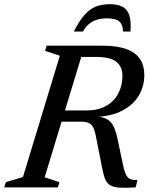

<svg xmlns="http://www.w3.org/2000/svg" viewBox="-41 -894 716 916"><path d="M373 -367Q426.5 -367 464.5 -388.2Q502.5 -409.5 522.8 -447Q543 -484.5 543 -532.5Q543 -576 514 -599.2Q485 -622.5 416 -622.5H268L293.5 -676H447Q519 -676 563 -659.5Q607 -643 627.2 -612Q647.5 -581 647.5 -537Q647.5 -482 621.2 -438Q595 -394 543.8 -367Q492.5 -340 417.5 -336V-338.5Q452.5 -336 472.2 -323.5Q492 -311 502.8 -287Q513.5 -263 521 -225.5L546 -107Q553 -73.5 561.5 -58.2Q570 -43 582.8 -38.8Q595.5 -34.5 615 -34.5L606 0Q559 3 530.2 1.2Q501.5 -0.5 485.5 -9.8Q469.5 -19 461.2 -38.2Q453 -57.5 447 -89L417.5 -238.5Q412 -270.5 403.2 -286.8Q394.5 -303 380.5 -308.2Q366.5 -313.5 344 -313.5H181L190 -367ZM172 -48 242.5 -25 235 0H-21L-13 -25L68.5 -49.5L244.5 -628L174 -651.5L181.5 -676H363ZM469.5 -806.5Q442.5 -806.5 421 -799.8Q399.5 -793 383.2 -779.2Q367 -765.5 355 -743.5H311Q337 -794 361.8 -822.5Q386.5 -851 415.8 -862.5Q445 -874 482.5 -874Q521.5 -874 544.5 -861.2Q567.5 -848.5 576.2 -819.8Q585 -791 581.5 -743.5H545.5Q546 -775 529 -790.8Q512 -806.5 469.5 -806.5Z"/></svg>

Font: Newsreader 16pt 16pt Medium
Style: Italic
Weight: 500
Italic angle: -17°
Version: Version 1.003